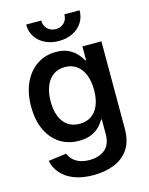

<svg xmlns="http://www.w3.org/2000/svg" viewBox="-137 -822 869 1120"><g transform="rotate(-15 297.0 -262.0)"><path d="M286.6 212.9Q219.7 212.9 171.1 194.3Q122.6 175.8 93 142.3Q63.5 108.9 54.2 64.9L163.6 50.3Q170.9 70.3 186.8 86.4Q202.6 102.5 227.5 112.1Q252.4 121.6 287.6 121.6Q345.7 121.6 380.9 91.6Q416 61.5 416 0.5V-88.9H411.6Q398.9 -65.9 378.7 -46.1Q358.4 -26.4 328.6 -14.4Q298.8 -2.4 256.8 -2.4Q191.4 -2.4 142.1 -34.2Q92.8 -65.9 64.9 -125.2Q37.1 -184.6 37.1 -267.1Q37.1 -349.6 65.4 -410.4Q93.8 -471.2 143.6 -504.6Q193.4 -538.1 257.8 -538.1Q304.2 -538.1 334.7 -522.7Q365.2 -507.3 383.8 -485.8Q402.3 -464.4 412.6 -445.8H417V-529.3H531.7V-1.5Q531.7 73.7 499.8 121.1Q467.8 168.5 412.1 190.7Q356.4 212.9 286.6 212.9ZM285.2 -97.2Q347.7 -97.2 382.3 -141.8Q417 -186.5 417 -266.6Q417 -319.8 401.6 -358.4Q386.2 -397 356.9 -418.2Q327.6 -439.5 286.1 -439.5Q243.2 -439.5 213.9 -417.2Q184.6 -395 169.7 -355.7Q154.8 -316.4 154.8 -266.6Q154.8 -215.8 169.4 -177.7Q184.1 -139.6 213.4 -118.4Q242.7 -97.2 285.2 -97.2ZM293.9 -595.2Q247.1 -595.2 210.4 -613.5Q173.8 -631.8 153.3 -663.6Q132.8 -695.3 132.8 -737.3H224.1Q224.1 -706.1 243.7 -686.5Q263.2 -667 293.9 -667Q325.2 -667 344.5 -686.5Q363.8 -706.1 363.8 -737.3H455.6Q455.6 -695.3 435.1 -663.6Q414.6 -631.8 378.2 -613.5Q341.8 -595.2 293.9 -595.2Z"/></g></svg>

Font: Inter Cardless Tabular Medium
Style: Regular
Weight: 500
Designer: Rasmus Andersson
Foundry: rsms
Version: Version 4.000;git-4fc901f